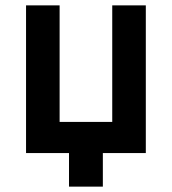

<svg xmlns="http://www.w3.org/2000/svg" viewBox="-20 -570 640 715"><path d="M237 125V0H77V-550H202V-116H398V-550H523V0H363V125Z"/></svg>

Font: JetBrains Mono NL
Style: Bold
Weight: 700
Monospace: yes
Designer: Philipp Nurullin, Konstantin Bulenkov
Foundry: JetBrains
Version: Version 2.305; ttfautohint (v1.8.4.7-5d5b)